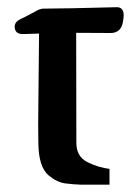

<svg xmlns="http://www.w3.org/2000/svg" viewBox="-20 -482 364 523"><path d="M187.5 -392.6 188 -92.8Q188 -55.2 218.3 -40.3Q248.5 -25.4 278.3 -22V21H200.2Q180.7 20.5 158 17.6Q135.3 14.6 112.8 -3.9Q85 -27.3 84.5 -92.3Q84 -118.7 84 -142.1Q84 -173.3 84.5 -199.7L86.4 -390.6Q63 -390.1 44.9 -389.2H42Q21 -389.2 20 -408.2V-409.2Q20 -422.4 35.2 -429.7Q44.4 -433.6 74.2 -449.7Q79.6 -452.6 82 -454.1Q91.3 -458.5 98.6 -458.5L176.3 -459.5L297.4 -462.4H297.9Q316.9 -462.4 316.9 -440.4Q316.9 -433.6 314.9 -422.4Q309.6 -392.1 281.2 -392.1Z"/></svg>

Font: Caudex
Style: Bold
Weight: 700
Version: Version 1.01